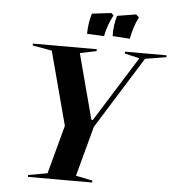

<svg xmlns="http://www.w3.org/2000/svg" viewBox="-59 -955 915 1009"><g transform="rotate(5 398.0 -450.0)"><path d="M126 0H465V-10L377 -28L448 -292L685 -672L796 -690V-700H577V-690L655 -672L440 -328H432L341 -672L428 -690V-700H91V-690L193 -672L296 -284L227 -28L126 -10ZM505 -776 596 -770C604 -810 614 -846 634 -886L618 -900L519 -884C509 -852 503 -812 505 -776ZM370 -776 460 -772C468 -812 480 -848 500 -884L488 -896L386 -884C376 -852 370 -812 370 -776Z"/></g></svg>

Font: Mazius Display Extra Italic
Style: Bold
Weight: 700
Italic angle: -17°
Designer: Alberto Casagrande & Collletttivo
Foundry: Collletttivo
Version: Version 2.000;Glyphs 3.2 (3217)